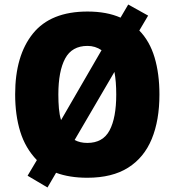

<svg xmlns="http://www.w3.org/2000/svg" viewBox="-20 -776 772 849"><path d="M685 -358Q685 -244 651 -161.5Q617 -79 546.5 -34.5Q476 10 366 10Q287 10 228 -12L190 53L102 1L143 -68Q92 -121 69.5 -194Q47 -267 47 -359Q47 -530 125.5 -627.5Q204 -725 367 -725Q452 -725 513 -698L547 -756L635 -707L596 -641Q642 -594 663.5 -522Q685 -450 685 -358ZM238 -358Q238 -325 240.5 -296.5Q243 -268 250 -245L429 -554Q401 -573 367 -573Q298 -573 268 -517Q238 -461 238 -358ZM494 -358Q494 -416 486 -458L310 -157Q334 -144 366 -144Q435 -144 464.5 -199.5Q494 -255 494 -358Z"/></svg>

Font: Noto Sans Ethiopic SemiCondensed Black
Style: Regular
Weight: 900
Width: 4
Designer: Monotype Design Team
Foundry: Monotype Imaging Inc.
Version: Version 2.102; ttfautohint (v1.8.4.7-5d5b)